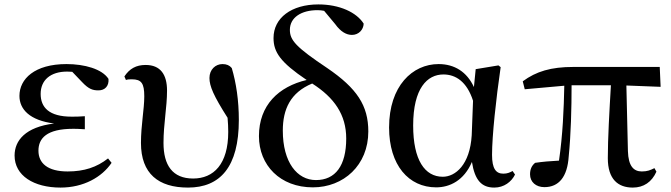

<svg xmlns="http://www.w3.org/2000/svg" viewBox="-20 -833 3037 869"><path d="M254 16C358 16 441 -31 485 -96L469 -116C418 -76 361 -57 286 -57C196 -57 154 -94 154 -151C154 -207 191 -250 311 -250C323 -250 334 -250 364 -248V-307C339 -305 322 -305 304 -305C202 -305 164 -347 164 -408C164 -470 208 -509 284 -509L307 -508L351 -462C382 -429 400 -424 426 -424C455 -424 474 -444 471 -476C442 -521 362 -543 281 -543C137 -543 68 -476 68 -399C68 -338 115 -288 225 -274C95 -258 46 -197 46 -129C46 -38 133 16 254 16Z M831 16C976 16 1061 -77 1061 -290C1061 -378 1049 -458 1029 -525C1019 -537 1006 -543 987 -543C955 -543 928 -518 928 -480C928 -443 947 -399 1010 -300C1012 -278 1013 -256 1013 -236C1013 -90 947 -25 854 -25C761 -25 720 -85 720 -186C720 -273 736 -347 736 -423C736 -496 706 -539 639 -539C596 -539 566 -522 543 -487L550 -471C558 -474 567 -474 577 -474C620 -474 633 -456 633 -397C633 -338 618 -267 618 -186C618 -47 697 16 831 16Z M1396 15C1535 15 1647 -85 1647 -238C1647 -355 1596 -433 1461 -525C1319 -620 1292 -651 1292 -698C1292 -754 1344 -787 1417 -787C1427 -787 1437 -786 1447 -784L1497 -724C1522 -689 1548 -675 1573 -675C1603 -675 1625 -698 1626 -726C1594 -777 1517 -813 1421 -813C1299 -813 1218 -752 1218 -661C1218 -597 1249 -551 1368 -471C1241 -441 1152 -357 1152 -217C1152 -85 1248 15 1396 15ZM1393 -455C1493 -391 1547 -314 1547 -206C1547 -83 1498 -18 1410 -18C1325 -18 1260 -98 1260 -242C1260 -338 1294 -414 1393 -455Z M1954 15C2016 15 2080 -16 2116 -100C2129 -17 2160 16 2217 16C2261 16 2295 -10 2311 -43L2300 -59C2287 -52 2276 -47 2258 -47C2225 -47 2207 -69 2207 -132C2207 -218 2225 -385 2246 -529L2236 -537L2133 -520L2125 -439C2093 -508 2037 -543 1965 -543C1847 -543 1741 -444 1741 -256C1741 -85 1830 15 1954 15ZM2121 -377 2115 -221C2107 -87 2041 -33 1984 -33C1903 -33 1850 -108 1850 -265C1850 -434 1914 -496 1987 -496C2042 -496 2093 -464 2121 -377Z M2844 16C2893 16 2930 -9 2951 -56L2942 -72C2924 -63 2910 -57 2885 -57C2848 -57 2824 -81 2822 -149L2815 -446L2970 -440L2966 -530H2575C2474 -530 2407 -510 2346 -465L2355 -429L2534 -445C2532 -341 2527 -221 2510 -106C2470 -104 2436 -101 2402 -96C2386 -83 2379 -66 2379 -44C2379 -9 2406 14 2444 14C2509 14 2548 -32 2554 -125C2564 -224 2567 -343 2567 -447H2745C2738 -328 2731 -206 2731 -117C2731 -22 2777 16 2844 16Z"/></svg>

Font: Noto Serif CJK HK SemiBold
Style: Regular
Weight: 600
Designer: Ryoko NISHIZUKA 西塚涼子 (kana & ideographs); Frank Grießhammer (Latin, Greek & Cyrillic); Wenlong ZHANG 张文龙 (bopomofo); San
Foundry: Adobe
Version: Version 2.001;hotconv 1.1.0;makeotfexe 2.6.0